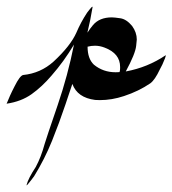

<svg xmlns="http://www.w3.org/2000/svg" viewBox="-59 -299 520 579"><path d="M289.6 -81.1 300.8 -81.5 302.2 -83.5Q303.2 -88.9 303.2 -93.8V-97.2Q303.2 -137.7 256.8 -155.3Q242.2 -161.1 227.5 -161.1Q215.8 -161.1 205.1 -158.2Q205.1 -122.1 224.1 -104Q252 -81.1 289.6 -81.1ZM21.5 259.8Q21 259.8 21 259.3Q25.9 239.3 48.8 204.6Q64.9 174.8 75.7 134.8Q80.1 119.6 114.7 18.6Q145.5 -71.3 164.1 -164.6Q134.3 -114.3 96.2 -70.8Q67.9 -37.6 36.4 -15.1Q4.9 7.3 -39.1 13.7L-36.1 6.8Q-28.3 -12.2 -22.5 -23.9L-15.1 -38.6Q1 -70.8 10.7 -72.8Q63.5 -78.1 102.5 -113.3Q153.3 -160.2 171.4 -200.7Q184.6 -231.9 203.6 -260.7L210 -269Q217.3 -278.3 219.7 -278.8Q220.2 -278.8 220.2 -277.8Q213.9 -238.8 204.6 -200.7L205.1 -201.2Q211.9 -211.9 221.2 -223.1Q240.7 -246.6 278.3 -246.6Q285.6 -246.6 304 -243.9Q322.3 -241.2 339.4 -220.7Q353.5 -201.2 353.5 -179.7Q353.5 -175.8 351.6 -160.6Q349.1 -136.7 320.3 -83.5Q386.2 -95.7 440.4 -132.3L440.9 -132.8V-131.8Q440.9 -127 430.7 -104.5L422.9 -89.4Q408.2 -58.1 394.5 -47.9Q359.4 -23.9 314.9 -9.3Q278.3 2.9 242.2 2.9L228 2.4Q174.3 -4.4 159.2 -45.9L145 -3.9Q141.6 5.4 138.7 15.1Q119.6 71.8 97.7 126.2Q75.7 180.7 43.9 232.4L34.7 244.6Q22.9 259.8 21.5 259.8Z"/></svg>

Font: Terrible Cursive
Style: Regular
Weight: 400
Designer: GGBotNet
Foundry: GGBotNet
Version: 1.00